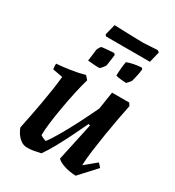

<svg xmlns="http://www.w3.org/2000/svg" viewBox="-186 -876 910 997"><g transform="rotate(30 269.0 -377.0)"><path d="M130 12Q108 12 90.5 -1.5Q73 -15 62 -32.5Q51 -50 48 -62Q65 -143 81 -232Q97 -321 105 -397L45 -408Q42 -423 43 -441Q82 -444 125.5 -450.5Q169 -457 207 -468L226 -447Q214 -406 203 -355Q192 -304 183 -252.5Q174 -201 168.5 -156Q163 -111 163 -82Q177 -72 197 -66Q219 -95 246.5 -143Q274 -191 302 -246Q330 -301 354 -352L370 -456H473L483 -440Q476 -406 466.5 -356Q457 -306 448 -250Q439 -194 432 -141.5Q425 -89 424 -52L492 -108L512 -86L422 12Q407 12 385 8.5Q363 5 342 -3Q321 -11 307 -24L356 -251L346 -254Q325 -209 301.5 -162Q278 -115 255 -73Q232 -31 210 0Q189 5 169.5 8.5Q150 12 130 12ZM345 -544Q345 -564 347.5 -589Q350 -614 353 -629Q390 -643 439 -646L445 -639Q443 -615 437 -591.5Q431 -568 430 -563Q428 -558 420 -549Q412 -540 408 -536Q399 -536 378 -538Q357 -540 345 -544ZM179 -538 188 -609Q193 -622 202 -633Q211 -635 235 -637Q259 -639 277 -640L284 -632Q283 -623 281 -608Q279 -593 277 -579.5Q275 -566 274 -562Q271 -557 262.5 -547Q254 -537 250 -534Q238 -533 215.5 -535Q193 -537 179 -538ZM196 -693 190 -702 206 -766Q232 -765 267 -764Q302 -763 334 -762Q366 -761 383 -761L465 -766L476 -758L460 -693Z"/></g></svg>

Font: Labrada SemiBold
Style: Italic
Weight: 600
Italic angle: -7°
Designer: Mercedes Jáuregui
Foundry: Omnibus-Type Team
Version: Version 1.000; ttfautohint (v1.8.4.7-5d5b)